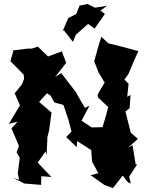

<svg xmlns="http://www.w3.org/2000/svg" viewBox="-20 -929 746 972"><path d="M642 0 634 -35 675 -98 667 -96 651 -194 627 -180 678 -226 642 -257 615 -365 636 -381 641 -448 624 -439 631 -505 610 -526 631 -556C647 -595 663 -634 681 -671L669 -673C622 -686 576 -699 528 -710L493 -743L476 -688L457 -619L479 -562L510 -511C498 -490 485 -471 474 -449L477 -435L528 -387L517 -346L497 -278L509 -255L501 -285L444 -284L393 -318L433 -394L410 -383C394 -409 379 -436 364 -463L290 -559L259 -539L315 -611L293 -669L223 -643L172 -693L141 -683H122L30 -672L48 -673L33 -619L100 -551L102 -530L91 -502L59 -462L54 -458L81 -396L25 -302L69 -313L38 -279L76 -190L64 -158L80 -130L70 -51L77 -19L46 -29L103 0L188 7L189 -37L240 -33L171 -106L210 -162L216 -145L220 -232L218 -227L228 -266L241 -359L178 -413L218 -457L236 -445L255 -411L267 -407L301 -398L326 -324L342 -263L315 -235L369 -184L370 -215L442 -169L446 -111L478 -52L439 -42L508 7L552 23L601 -40L628 -6ZM383 -901 366 -858 326 -838 296 -769 303 -776 349 -717 364 -753 426 -808 459 -784 511 -858 489 -876 523 -900 461 -890 423 -909 412 -906Z"/></svg>

Font: Asimov Aggro
Style: Medium
Weight: 500
Designer: Google
Version: Version 2.000980; 2014